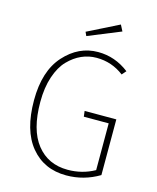

<svg xmlns="http://www.w3.org/2000/svg" viewBox="-128 -960 866 1059"><g transform="rotate(15 304.5 -431.0)"><path d="M429 -872 447 -837 261 -761 251 -783ZM348 -693Q445 -693 525 -631L504 -607Q435 -660 348 -660Q303 -660 262.5 -642Q222 -624 187 -588Q152 -552 131 -489.5Q110 -427 110 -345Q110 -186 175 -104Q240 -22 352 -22Q435 -22 505 -61V-328H363L359 -360H540V-42Q453 10 352 10Q225 10 149.5 -81.5Q74 -173 74 -345Q74 -512 155.5 -602.5Q237 -693 348 -693Z"/></g></svg>

Font: Fira Sans UltraLight
Style: Regular
Weight: 200
Designer: Carrois Corporate & Edenspiekermann AG
Foundry: Carrois Corporate GbR & Edenspiekermann AG
Version: Version 4.106;PS 004.106;hotconv 1.0.70;makeotf.lib2.5.58329